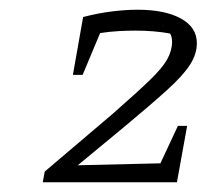

<svg xmlns="http://www.w3.org/2000/svg" viewBox="-20 -751 425 395"><path d="M68 -376 72 -398 212 -517Q261 -560 287.5 -585.5Q314 -611 324 -629Q334 -647 334 -665Q334 -675 330 -682Q314 -685 296 -686.5Q278 -688 259 -688Q242 -688 224 -687Q206 -686 186 -683L150 -597H130L151 -716Q182 -724 210.5 -727.5Q239 -731 263 -731Q319 -731 352 -713Q385 -695 385 -662Q385 -640 371 -618Q357 -596 324.5 -566.5Q292 -537 238 -492L140 -411L310 -415L346 -492H365L344 -376ZM313 -700 318 -696Q316 -698 313 -700Z"/></svg>

Font: Piazzolla SC Light
Style: Italic
Weight: 300
Italic angle: -11.3°
Designer: Juan Pablo del Peral
Foundry: Huerta Tipografica
Version: Version 1.330